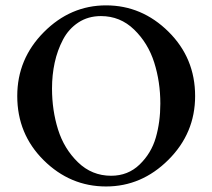

<svg xmlns="http://www.w3.org/2000/svg" viewBox="-20 -671 774 701"><path d="M348.6 -612.3Q301.8 -612.3 266.1 -588.9Q230.5 -565.4 210 -526.4Q189.5 -487.3 179.7 -442.4Q169.9 -397.5 169.9 -347.7Q169.9 -268.6 191.9 -198.2Q213.9 -127.9 264.6 -78.6Q315.4 -29.3 385.7 -29.3Q447.3 -29.3 489.7 -70.3Q532.2 -111.3 548.8 -168.5Q565.4 -225.6 565.4 -293Q565.4 -372.1 543 -442.9Q520.5 -513.7 469.7 -563Q418.9 -612.3 348.6 -612.3ZM367.2 -651.4Q498 -651.4 595.2 -555.2Q692.4 -459 692.4 -320.3Q692.4 -184.6 594.7 -87.4Q497.1 9.8 367.2 9.8Q236.3 9.8 139.6 -85.9Q43 -181.6 43 -320.3Q43 -456.1 140.1 -553.7Q237.3 -651.4 367.2 -651.4Z"/></svg>

Font: Crimson
Style: Semibold
Weight: 600
Version: Version 0.8